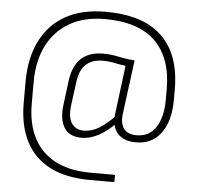

<svg xmlns="http://www.w3.org/2000/svg" viewBox="-58 -754 1032 999"><g transform="rotate(5 458.0 -254.5)"><path d="M449 185Q323 185 239 142Q155 99 112.5 16.5Q70 -66 70 -184V-296Q70 -417 114 -507Q158 -597 243.5 -645.5Q329 -694 453 -694Q651 -694 749 -599Q847 -504 847 -322V-267Q847 -195 826 -142Q805 -89 766 -60Q727 -31 669 -31Q603 -31 572 -68.5Q541 -106 549 -169L581 -423Q554 -426 523.5 -432.5Q493 -439 462 -439Q406 -439 373.5 -409.5Q341 -380 333 -315L317 -195Q309 -134 329 -101Q349 -68 395 -68Q435 -68 474 -92Q513 -116 555 -160L564 -126Q526 -83 479 -56.5Q432 -30 385 -30Q321 -30 294 -73.5Q267 -117 277 -194L293 -320Q303 -397 344.5 -436.5Q386 -476 461 -476Q492 -476 517.5 -471.5Q543 -467 567.5 -462Q592 -457 620 -456Q625 -456 625 -450L589 -176Q582 -124 602 -96Q622 -68 670 -68Q735 -68 770 -121Q805 -174 805 -267V-322Q805 -483 717 -569.5Q629 -656 453 -656Q346 -656 269.5 -612Q193 -568 152.5 -487.5Q112 -407 112 -296V-185Q112 -79 150.5 -5Q189 69 264 108Q339 147 449 147H570Q576 147 576 152V180Q576 185 570 185Z"/></g></svg>

Font: Sofia Sans Semi Condensed ExtraLight
Style: Regular
Weight: 250
Version: Version 4.100